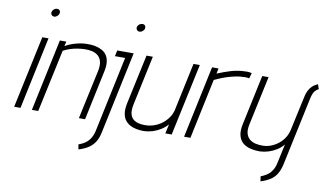

<svg xmlns="http://www.w3.org/2000/svg" viewBox="-87 -906 2242 1312"><g transform="rotate(10 1033.5 -249.5)"><path d="M38 0H82L188 -501H145ZM211 -710Q200 -710 190 -702Q180 -694 177 -682Q175 -671 181.5 -662.5Q188 -654 200 -654Q211 -654 221 -662.5Q231 -671 233 -682Q236 -694 229.5 -702Q223 -710 211 -710Z M561 -343 487 0H530L603 -345Q611 -381 608 -409Q605 -437 592.5 -456.5Q580 -476 559 -487.5Q538 -499 511.5 -504.5Q485 -510 454 -509Q430 -509 404 -504Q378 -499 352.5 -490Q327 -481 304 -468L312 -500H267L161 0H205L298 -434Q320 -446 344.5 -454Q369 -462 394 -466Q419 -470 443 -471Q473 -472 497.5 -466Q522 -460 539 -445Q556 -430 562 -405Q568 -380 561 -343Z M659 65 779 -501H665L656 -460H727L616 64Q610 93 597 115Q584 137 564 152Q544 167 515 177L521 211Q561 199 588.5 181Q616 163 633.5 135Q651 107 659 65ZM826 -682Q828 -694 822 -701.5Q816 -709 804 -709Q792 -709 782 -701.5Q772 -694 769 -682Q767 -671 773.5 -662.5Q780 -654 791 -654Q803 -654 813.5 -662.5Q824 -671 826 -682Z M1101 -65 1087 0H1131L1238 -501H1194L1124 -172Q1118 -144 1102.5 -120Q1087 -96 1064.5 -77Q1042 -58 1014.5 -46.5Q987 -35 957 -32Q911 -29 881 -40.5Q851 -52 839.5 -80.5Q828 -109 839 -159L912 -501H868L794 -157Q786 -119 789.5 -90.5Q793 -62 806.5 -42.5Q820 -23 840.5 -11.5Q861 0 886.5 5Q912 10 940 10Q970 9 999 0Q1028 -9 1054.5 -25.5Q1081 -42 1101 -65Z M1586 -470 1597 -508Q1594 -509 1581.5 -511Q1569 -513 1552 -512Q1502 -511 1456 -497.5Q1410 -484 1360 -463L1368 -500H1323L1217 0H1261L1349 -417Q1374 -429 1399.5 -439Q1425 -449 1450 -456Q1475 -463 1499 -467.5Q1523 -472 1543 -472Q1558 -474 1570.5 -472.5Q1583 -471 1586 -470Z M2067 -480 2056 -512Q2034 -503 2018.5 -488.5Q2003 -474 1993.5 -455Q1984 -436 1979 -412L1927 -173Q1921 -145 1906 -120Q1891 -95 1868 -76Q1845 -57 1817.5 -45.5Q1790 -34 1760 -33Q1731 -32 1706 -38Q1681 -44 1664 -58.5Q1647 -73 1640.5 -98Q1634 -123 1642 -160L1715 -501H1671L1598 -158Q1587 -110 1594.5 -77.5Q1602 -45 1623 -26Q1644 -7 1675.5 1Q1707 9 1744 9Q1773 8 1802.5 -1Q1832 -10 1858.5 -26.5Q1885 -43 1905 -67L1877 63Q1873 85 1864.5 103Q1856 121 1844 134.5Q1832 148 1815.5 158Q1799 168 1779 176L1784 210Q1824 197 1851 179.5Q1878 162 1894.5 134Q1911 106 1920 64L2021 -411Q2029 -444 2040 -458Q2051 -472 2067 -480Z"/></g></svg>

Font: Advent Pro Light
Style: Italic
Weight: 300
Italic angle: -12°
Version: Version 3.000